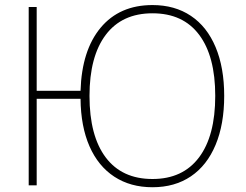

<svg xmlns="http://www.w3.org/2000/svg" viewBox="-20 -747 992 774"><path d="M304.7 -348.6H127.9V0H95.7V-718.8H127.9V-380.9H304.7Q309.6 -543.9 385.7 -635.3Q461.9 -726.6 594.7 -726.6Q684.6 -726.6 749.5 -683.1Q814.5 -639.6 849.1 -557.1Q883.8 -474.6 883.8 -360.4Q883.8 -246.1 849.1 -163.1Q814.5 -80.1 749.5 -36.1Q684.6 7.8 594.7 7.8Q505.9 7.8 440.9 -34.7Q376 -77.1 340.8 -157.2Q305.7 -237.3 304.7 -348.6ZM847.7 -360.4Q847.7 -520.5 782.7 -606.9Q717.8 -693.4 594.7 -693.4Q471.7 -693.4 406.2 -606.4Q340.8 -519.5 340.8 -360.4Q340.8 -199.2 406.2 -112.3Q471.7 -25.4 594.7 -25.4Q716.8 -25.4 782.2 -112.3Q847.7 -199.2 847.7 -360.4Z"/></svg>

Font: Min Sans VF VF
Style: Regular
Weight: 400
Designer: Jinseong-Kim, NotoSansCJK, Nunito
Foundry: Jinseong-Kim
Version: Version 1.420;Glyphs 3.1.2 (3151)